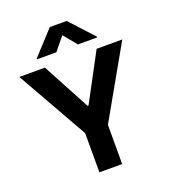

<svg xmlns="http://www.w3.org/2000/svg" viewBox="-163 -1044 1022 1160"><g transform="rotate(-20 348.0 -463.5)"><path d="M181.7 -707 344.6 -402.1H351.1L514 -707H679.1L421 -251.9V0H274.7V-251.9L17 -707ZM347.4 -855.2 278.3 -770.5H154V-775.8L293.2 -927.1H401.5L540.7 -775.8V-770.5H416.9Z"/></g></svg>

Font: Pretendard JP Variable
Style: Regular
Weight: 400
Designer: Base glyphs from Inter by Rasmus Andersson; Hangul glyphs from Noto Sans CJK(Source Han Sans) by Jang Soo-young and Kang
Foundry: Kil Hyung-jin
Version: Version 1.307;Glyphs 3.2 (3192)